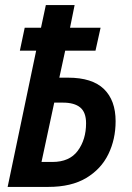

<svg xmlns="http://www.w3.org/2000/svg" viewBox="-20 -734 517 754"><path d="M10 0 122 -535H58L77 -625H141L160 -714H273L255 -625H375L355 -535H236L213 -429H247Q342 -429 388 -384.5Q434 -340 434 -258Q434 -187 405.5 -128.5Q377 -70 318.5 -35Q260 0 170 0ZM186 -98Q253 -98 285.5 -142Q318 -186 318 -250Q318 -293 295 -312Q272 -331 227 -331H193L143 -98Z"/></svg>

Font: Noto Sans Condensed SemiBold
Style: Italic
Weight: 600
Width: 3
Italic angle: -12°
Designer: Monotype Design Team
Foundry: Monotype Imaging Inc.
Version: Version 2.013; ttfautohint (v1.8.4.7-5d5b)